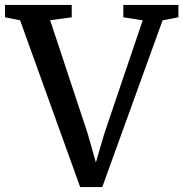

<svg xmlns="http://www.w3.org/2000/svg" viewBox="-40 -763 747 783"><path d="M-19.5 -692.5V-743H252.5V-692.5L164.5 -680.5L318 -217L351 -100.5L385.5 -218.5L542 -680L463 -692.5V-743H687.5V-692.5L623 -680L377 0H287L42 -680Z"/></svg>

Font: Merriweather 24pt Medium
Style: Regular
Weight: 500
Designer: Eben Sorkin
Foundry: Eben Sorkin
Version: Version 2.100